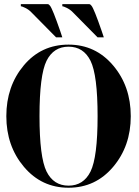

<svg xmlns="http://www.w3.org/2000/svg" viewBox="-20 -879 655 904"><path d="M468.8 -703.1H439.5L322.8 -821.3Q310.1 -834.5 293.5 -842.3Q278.3 -849.6 273.4 -849.6V-859.4H400.4Q405.3 -859.4 411.1 -851.6Q422.9 -836.9 459 -732.4ZM273.4 -703.1H244.1L127.4 -821.3Q114.7 -834.5 98.1 -842.3Q83 -849.6 78.1 -849.6V-859.4H205.1Q210 -859.4 215.8 -851.6Q227.5 -836.9 263.7 -732.4ZM302.7 -668.9Q429.7 -668.9 512.7 -570.8Q595.7 -472.7 595.7 -332Q595.7 -191.4 512.7 -93.3Q429.7 4.9 302.7 4.9Q175.8 4.9 92.8 -93.3Q9.8 -191.4 9.8 -332Q9.8 -472.7 91.8 -570.8Q173.8 -668.9 302.7 -668.9ZM199.2 -592.8Q166 -525.4 166 -332Q166 -138.7 199.2 -71.3Q232.4 -4.9 302.7 -4.9Q373 -4.9 406.2 -71.3Q439.5 -138.7 439.5 -332Q439.5 -525.4 406.2 -592.8Q373 -659.2 302.7 -659.2Q232.4 -659.2 199.2 -592.8Z"/></svg>

Font: spinweradC
Style: Bold
Weight: 700
Width: 7
Version: Version 0.3